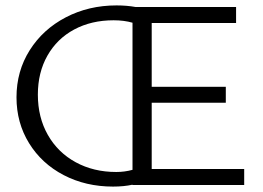

<svg xmlns="http://www.w3.org/2000/svg" viewBox="-20 -684 974 710"><path d="M41 -324Q41 -421 90 -498.5Q139 -576 223.5 -620Q308 -664 411 -664Q449 -664 482 -658H853V-599H541V-363H815V-304H541V-59H883V0H470V-1Q438 6 398 6Q297 6 215.5 -36.5Q134 -79 87.5 -154.5Q41 -230 41 -324ZM410 -48Q441 -48 470 -56V-600Q439 -609 400 -609Q318 -609 254.5 -575Q191 -541 155.5 -478.5Q120 -416 120 -334Q120 -250 157 -185Q194 -120 260 -84Q326 -48 410 -48Z"/></svg>

Font: LXGW Bright TC
Style: Regular
Weight: 400
Designer: Christian Thalmann (Catharsis Fonts)
Foundry: LXGW / Christian Thalmann (Catharsis Fonts) / Fontworks Inc.
Version: Version 5.501